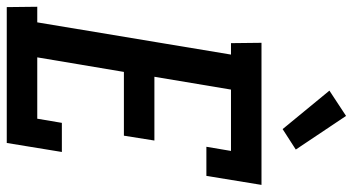

<svg xmlns="http://www.w3.org/2000/svg" viewBox="-266 -766 1019 554"><g transform="rotate(90 243.0 -489.5)"><path d="M-13 0 -14 -88H31L124 -647H91L90 -735H500L474 -576H390L402 -647H225L188 -426H372L358 -338H174L132 -88H309L321 -159H405L379 0ZM339 -796 228 -931 301 -979 398 -834Z"/></g></svg>

Font: Iosevka Curly Slab Semibold
Style: Italic
Weight: 600
Italic angle: -9°
Monospace: yes
Designer: Belleve Invis
Foundry: Belleve Invis
Version: Version 22.1.2; ttfautohint (v1.8.4)